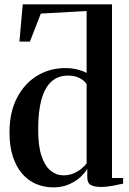

<svg xmlns="http://www.w3.org/2000/svg" viewBox="-20 -838 586 870"><path d="M221.5 11Q179.5 11 143.2 -4.5Q107 -20 80 -51.5Q53 -83 38 -129.5Q23 -176 23 -238Q23 -329 56.8 -394.2Q90.5 -459.5 147.8 -494.5Q205 -529.5 275.5 -529.5Q307 -529.5 333 -522.5Q359 -515.5 372.5 -507.5V-788L165 -776.5L115.5 -649.5H68L83 -818.5H487.5V-31.5H538V-6Q521 -2 492.5 3.5Q464 9 436.5 9Q408.5 9 392 0.5Q375.5 -8 375.5 -34.5V-73.5Q366 -56 345 -36.2Q324 -16.5 292.8 -2.8Q261.5 11 221.5 11ZM267 -43.5Q292.5 -43.5 313.2 -52.2Q334 -61 349.2 -73.8Q364.5 -86.5 372.5 -97.5V-457Q363.5 -472 341.5 -483.8Q319.5 -495.5 288 -495.5Q243.5 -495.5 213.5 -468.8Q183.5 -442 168.2 -388.2Q153 -334.5 153 -253.5Q152.5 -178 168 -131.8Q183.5 -85.5 209.5 -64.5Q235.5 -43.5 267 -43.5Z"/></svg>

Font: Merriweather 120pt SemiBold
Style: Regular
Weight: 600
Version: Version 2.100